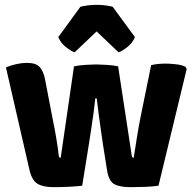

<svg xmlns="http://www.w3.org/2000/svg" viewBox="-20 -768 796 794"><path d="M4.5 -489.5Q27 -498.5 49 -503.2Q71 -508 91.5 -508Q129 -508 144.2 -490.8Q159.5 -473.5 166 -441.5L197 -280Q207 -231.5 213.8 -190.5Q220.5 -149.5 223 -123.5Q224.5 -115.5 231 -115.5L286 -493.5Q305 -498 333.5 -499.8Q362 -501.5 376 -501.5Q391.5 -501.5 421.2 -499.8Q451 -498 468.5 -493.5L525 -123.5Q527 -115.5 533 -115.5Q538.5 -150 545 -192Q551.5 -234 560.5 -280L605 -498.5Q618 -502 634.2 -503.5Q650.5 -505 664.5 -505Q680.5 -505 705.8 -502.5Q731 -500 747.5 -491.5L752 -482.5L635.5 0Q612 3.5 580 4.8Q548 6 520.5 6Q475.5 6 452.5 -6.5Q429.5 -19 422.5 -65L405.5 -172.5Q402 -197.5 397.5 -228Q393 -258.5 388.5 -292.5Q384 -326.5 380 -361H374Q370.5 -327 365.8 -293.5Q361 -260 356.5 -229.8Q352 -199.5 348 -174.5L320 0Q295.5 3 262.8 4.5Q230 6 202 6Q158 6 134.8 -8.2Q111.5 -22.5 101.5 -67ZM446 -740 538 -614.5Q528.5 -591 507.2 -574Q486 -557 470.5 -551.5L379.5 -638L288.5 -551.5Q273 -557 251.8 -574Q230.5 -591 221 -614.5L312.5 -740Q326.5 -743.5 343.8 -745.8Q361 -748 379.5 -748Q398 -748 415.2 -745.8Q432.5 -743.5 446 -740Z"/></svg>

Font: Signika Light
Style: Bold
Weight: 700
Version: Version 2.003;gftools[0.9.32]